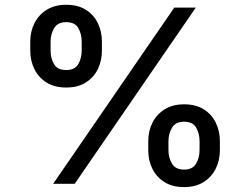

<svg xmlns="http://www.w3.org/2000/svg" viewBox="-20 -759 1033 793"><path d="M253.4 -397.5Q205.1 -397.5 172.1 -418.2Q139.2 -439 122.1 -473.6Q105 -508.3 105 -549.3V-587.4Q105 -628.9 122.3 -663.3Q139.6 -697.8 172.9 -718.5Q206.1 -739.3 253.4 -739.3Q301.8 -739.3 334.7 -718.5Q367.7 -697.8 384.3 -663.1Q400.9 -628.4 400.9 -587.4V-549.3Q400.9 -507.8 384 -473.4Q367.2 -439 334.2 -418.2Q301.3 -397.5 253.4 -397.5ZM740.2 13.7Q691.9 13.7 658.9 -7.1Q626 -27.8 609.1 -62.5Q592.3 -97.2 592.3 -138.2V-176.3Q592.3 -217.8 609.6 -252.2Q627 -286.6 659.9 -307.4Q692.9 -328.1 740.2 -328.1Q789.1 -328.1 821.8 -307.4Q854.5 -286.6 871.3 -252Q888.2 -217.3 888.2 -176.3V-138.2Q888.2 -97.2 871.1 -62.5Q854 -27.8 821 -7.1Q788.1 13.7 740.2 13.7ZM199.7 0 699.7 -727.5H788.6L288.6 0ZM740.2 -58.6Q775.9 -58.6 790 -83.3Q804.2 -107.9 804.2 -138.2V-176.3Q804.2 -206.5 790.5 -231.4Q776.9 -256.3 740.2 -256.3Q705.1 -256.3 690.4 -231.4Q675.8 -206.5 675.8 -176.3V-138.2Q675.8 -107.9 690.2 -83.3Q704.6 -58.6 740.2 -58.6ZM253.4 -469.7Q289.1 -469.7 303.2 -494.1Q317.4 -518.6 317.4 -549.3V-587.4Q317.4 -617.7 303.7 -642.6Q290 -667.5 253.4 -667.5Q218.3 -667.5 203.6 -642.6Q189 -617.7 189 -587.4V-549.3Q189 -518.6 203.1 -494.1Q217.3 -469.7 253.4 -469.7Z"/></svg>

Font: Inter Medium
Style: Regular
Weight: 500
Designer: Rasmus Andersson
Foundry: rsms
Version: Version 4.001;git-9221beed3